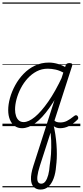

<svg xmlns="http://www.w3.org/2000/svg" viewBox="-20 -1030 676 1568"><path d="M160 17Q126 17 100.5 -1Q75 -19 61 -52.5Q47 -86 47 -131Q47 -177 61.5 -229.5Q76 -282 104 -333.5Q132 -385 172.5 -427Q213 -469 265 -494Q317 -519 380 -519Q416 -519 456 -507Q496 -495 527 -472L514 -428Q470 -454 435 -461.5Q400 -469 370 -469Q321 -469 280 -447.5Q239 -426 206 -390Q173 -354 150 -309.5Q127 -265 115 -220Q103 -175 103 -136Q103 -106 111 -82.5Q119 -59 134.5 -46Q150 -33 173 -33Q214 -33 265 -75Q316 -117 374 -200Q432 -283 490 -407L508 -369Q445 -236 384.5 -150.5Q324 -65 267.5 -24Q211 17 160 17ZM311 518Q277 518 256 497.5Q235 477 233 434.5Q231 392 252 326L516 -496Q521 -515 548 -515Q563 -515 568 -508.5Q573 -502 569 -492L306 323Q289 376 285.5 408.5Q282 441 290 455.5Q298 470 317 470Q337 470 351 451Q365 432 374 398.5Q383 365 386 319Q389 298 392 275.5Q395 253 396.5 228Q398 203 398.5 175.5Q399 148 398 118.5Q397 89 393.5 57.5Q390 26 384 -7L406 -53Q417 -14 425 27.5Q433 69 437.5 109.5Q442 150 443.5 189.5Q445 229 443.5 263.5Q442 298 438 328Q434 384 418 427Q402 470 375.5 494Q349 518 311 518ZM471 17Q442 17 421 2Q400 -13 391 -46L408 -77Q413 -61 420 -50.5Q427 -40 440 -35Q453 -30 473 -30Q501 -30 525.5 -42Q550 -54 585 -82Q594 -90 602 -89Q610 -88 614.5 -81Q619 -74 619 -65.5Q619 -57 610 -50Q575 -16 541 0.5Q507 17 471 17ZM0 490H636V500H0ZM0 -20H636V0H0ZM0 -505H636V-500H0ZM0 -1010H636V-1000H0Z"/></svg>

Font: Playwrite US Trad Guides
Style: Regular
Weight: 400
Designer: Veronika Burian, José Scaglione
Foundry: TypeTogether
Version: Version 1.003